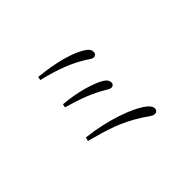

<svg xmlns="http://www.w3.org/2000/svg" viewBox="-137 -991 1273 1273"><g transform="rotate(-45 500.0 -354.5)"><path d="M696 -572C696 -597 681 -614 628 -641C573 -668 473 -700 318 -715L313 -691C460 -655 542 -620 617 -574C643 -558 656 -545 673 -546C685 -546 696 -556 696 -572ZM306 -471 301 -447C429 -410 496 -382 562 -344C585 -331 599 -321 611 -321C626 -321 636 -331 636 -345C636 -369 619 -386 582 -404C531 -428 435 -460 306 -471ZM258 -208 251 -182C401 -141 489 -117 618 -35C650 -14 671 6 691 6C709 6 718 -6 718 -19C718 -39 704 -58 672 -80C608 -124 452 -186 258 -208Z"/></g></svg>

Font: Noto Serif CJK HK Light
Style: Regular
Weight: 300
Designer: Ryoko NISHIZUKA 西塚涼子 (kana & ideographs); Frank Grießhammer (Latin, Greek & Cyrillic); Wenlong ZHANG 张文龙 (bopomofo); San
Foundry: Adobe
Version: Version 2.001;hotconv 1.1.0;makeotfexe 2.6.0